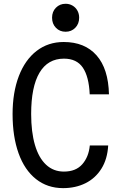

<svg xmlns="http://www.w3.org/2000/svg" viewBox="-20 -958 640 992"><path d="M45 -368.5Q45 -480 77.2 -564.5Q109.5 -649 169.2 -695Q229 -741 309 -741Q418 -741 479 -671.8Q540 -602.5 543 -470.5H443.5Q439.5 -562 408 -608.5Q376.5 -655 310.5 -655Q227 -655 184 -582.2Q141 -509.5 141 -369Q141 -276 160.5 -209.2Q180 -142.5 218 -107Q256 -71.5 310 -71.5Q372 -71.5 405.2 -109.5Q438.5 -147.5 444 -206.5H539Q535 -136 504 -86.5Q473 -37 421.8 -11.5Q370.5 14 306 14Q225 14 166 -32.8Q107 -79.5 76 -165.8Q45 -252 45 -368.5ZM249 -866.5Q249 -898 269 -918.2Q289 -938.5 319 -938.5Q338.5 -938.5 354.5 -929.2Q370.5 -920 379.8 -903.5Q389 -887 389 -866.5Q389 -835 369 -814.5Q349 -794 319 -794Q288.5 -794 268.8 -814.5Q249 -835 249 -866.5Z"/></svg>

Font: SplineSansMono30
Style: Regular
Weight: 400
Designer: Eben Sorkin, Mirko Velimirovic
Foundry: Sorkin Type
Version: Version 1.000